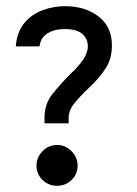

<svg xmlns="http://www.w3.org/2000/svg" viewBox="-20 -590 444 621"><path d="M342 -444Q342 -401 323 -371Q304 -341 273 -311Q236 -276 219 -254Q202 -232 202 -208V-191H124V-211Q124 -254 150.5 -287Q177 -320 209 -352Q233 -374 248.5 -396.5Q264 -419 264 -441Q264 -465 246 -480.5Q228 -496 190 -496Q156 -496 133.5 -482Q111 -468 108 -440H31Q35 -488 59.5 -516.5Q84 -545 119 -557.5Q154 -570 190 -570Q256 -570 299 -536.5Q342 -503 342 -444ZM165 11Q137 11 117.5 -8Q98 -27 98 -54Q98 -81 117.5 -101Q137 -121 165 -121Q192 -121 211.5 -101Q231 -81 231 -54Q231 -27 211.5 -8Q192 11 165 11Z"/></svg>

Font: Lisu Bosa Light
Style: Regular
Weight: 300
Designer: David Morse, Annie Olsen, Victor Gaultney, Frank Grießhammer (Latin)
Foundry: SIL International
Version: Version 2.000